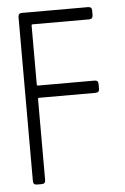

<svg xmlns="http://www.w3.org/2000/svg" viewBox="-49 -672 460 709"><g transform="rotate(-5 181.5 -318.0)"><path d="M95.2 -363.8H304.2Q318.4 -363.8 318.4 -350.1V-332Q318.4 -318.4 304.2 -318.4H95.2Q90.8 -318.4 90.8 -314V-13.7Q90.8 0 77.1 0H59.1Q45.4 0 45.4 -13.7V-622.6Q45.4 -636.2 59.1 -636.2H304.2Q318.4 -636.2 318.4 -622.6V-605.5Q318.4 -590.8 304.2 -590.8H95.2Q90.8 -590.8 90.8 -586.9V-367.7Q90.8 -363.8 95.2 -363.8Z"/></g></svg>

Font: GOSTRUS
Style: type A
Weight: 200
Designer: Юрий и Татьяна Кривогуз
Version: Version 01.0